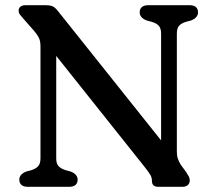

<svg xmlns="http://www.w3.org/2000/svg" viewBox="-20 -720 832 740"><path d="M279.2 -27.6Q279.2 -14.6 271.1 -7.3Q262.9 0 246 0H87.6Q71 0 62.7 -7.3Q54.4 -14.6 54.4 -27.6Q54.4 -48.2 81 -58.8L101 -64.2Q118.3 -69.6 127.1 -79.5Q136 -89.3 136 -109.4V-541.2Q136 -562.7 129.4 -575.2Q122.9 -587.8 111.2 -601.2L70.2 -647.8Q61.6 -657.5 56.7 -663.9Q51.8 -670.4 51.8 -678.8Q51.8 -688.5 58.8 -694.2Q65.9 -700 78.8 -700H156.2Q170.9 -700 181.2 -696.3Q191.5 -692.6 203 -677.8L621.9 -152.6L600.9 -101.6V-590.6Q600.9 -610.7 591.9 -620.7Q582.9 -630.7 565 -635.8L545 -641.2Q518.4 -651.8 518.4 -672.4Q518.4 -685.4 526.7 -692.7Q535 -700 551.6 -700H710Q726.9 -700 735.1 -692.7Q743.2 -685.4 743.2 -672.4Q743.2 -651.8 716.6 -641.2L696.6 -635.8Q678.9 -630.5 670.3 -620.7Q661.6 -610.9 661.6 -590.6V-135Q661.6 -119.5 665.7 -107.9Q669.7 -96.2 676.4 -85.6L697.6 -56.6Q704.8 -45.7 708.1 -39.1Q711.4 -32.4 711.4 -25Q711.4 -14 704.1 -7Q696.7 0 683.2 0H590.2Q565.6 0 565.6 -22.4Q565.6 -35.2 560 -45Q554.5 -54.7 539.8 -73.6L165.1 -544.2L196.7 -576.2V-109.4Q196.7 -89.1 205.7 -79.6Q214.6 -70 232.6 -64.2L252.6 -58.8Q279.2 -48.2 279.2 -27.6Z"/></svg>

Font: Fraunces SuperSoft Wonky
Style: Regular
Weight: 900
Version: Version 1.000;[b76b70a41]